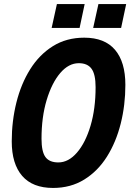

<svg xmlns="http://www.w3.org/2000/svg" viewBox="-20 -912 643 948"><path d="M242 16Q141 16 89.5 -43.5Q38 -103 38 -214Q38 -314 61 -406Q84 -498 129 -570Q174 -642 241 -684Q308 -726 396 -726Q497 -726 548 -666Q599 -606 599 -493Q599 -393 576 -301.5Q553 -210 508 -138.5Q463 -67 396 -25.5Q329 16 242 16ZM268 -110Q318 -110 360 -158.5Q402 -207 427 -291Q452 -375 452 -482Q452 -545 432 -572.5Q412 -600 369 -600Q319 -600 277.5 -551.5Q236 -503 210.5 -418.5Q185 -334 185 -227Q185 -163 204.5 -136.5Q224 -110 268 -110ZM235 -774 261 -892H398L373 -774ZM440 -774 466 -892H603L578 -774Z"/></svg>

Font: Geist Mono
Style: Bold Italic
Weight: 700
Italic angle: -12°
Monospace: yes
Designer: Basement.studio, Andrés Briganti, Mateo Zaragoza
Foundry: Basement.studio, Vercel, Andrés Briganti, Guido Ferreyra, Mateo Zaragoza
Version: Version 1.500; ttfautohint (v1.8.4.7-5d5b)